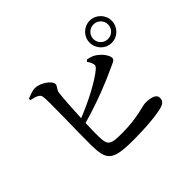

<svg xmlns="http://www.w3.org/2000/svg" viewBox="-164 -1054 1329 1329"><g transform="rotate(-45 500.0 -389.5)"><path d="M730 -681C730 -621 778 -572 838 -572C898 -572 946 -621 946 -681C946 -740 898 -789 838 -789C778 -789 730 -740 730 -681ZM766 -681C766 -720 798 -752 838 -752C878 -752 910 -720 910 -681C910 -641 878 -609 838 -609C798 -609 766 -641 766 -681ZM623 -601C629 -593 639 -578 643 -563C650 -544 646 -535 630 -521C569 -469 444 -403 319 -353C323 -444 329 -541 335 -585C339 -616 361 -623 361 -647C361 -677 294 -726 242 -727C216 -728 182 -713 158 -704L159 -690C206 -680 232 -671 237 -646C246 -608 234 -294 236 -173C238 -25 263 10 465 10C608 10 715 -2 763 -17C788 -25 805 -38 805 -67C805 -99 769 -114 706 -114C680 -114 597 -79 446 -79C333 -79 316 -89 315 -178C314 -205 315 -253 317 -308C482 -355 619 -411 701 -450C739 -468 767 -474 767 -496C767 -519 740 -560 703 -586C683 -600 663 -607 635 -612Z"/></g></svg>

Font: Noto Serif CJK KR SemiBold
Style: Regular
Weight: 600
Designer: Ryoko NISHIZUKA 西塚涼子 (kana & ideographs); Frank Grießhammer (Latin, Greek & Cyrillic); Wenlong ZHANG 张文龙 (bopomofo); San
Foundry: Adobe
Version: Version 2.001;hotconv 1.1.0;makeotfexe 2.6.0